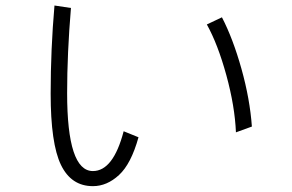

<svg xmlns="http://www.w3.org/2000/svg" viewBox="-20 -669 1040 683"><path d="M160.2 -335.9Q160.2 -493.2 173.8 -649.4L232.4 -640.6Q218.8 -478.5 218.8 -337.9Q218.8 -60.5 310.5 -60.5Q382.8 -60.5 419.9 -202.1L472.7 -180.7Q446.3 -85.9 403.3 -46.4Q360.4 -6.8 310.5 -6.8Q233.4 -6.8 196.8 -82.5Q160.2 -158.2 160.2 -335.9ZM715.8 -582 769.5 -607.4Q808.6 -532.2 838.9 -424.3Q869.1 -316.4 876 -218.8L819.3 -198.2Q815.4 -291 785.2 -401.4Q754.9 -511.7 715.8 -582Z"/></svg>

Font: Gothic A1 Light
Style: Regular
Weight: 300
Version: Version 2.50